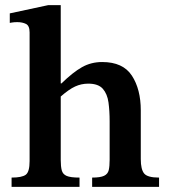

<svg xmlns="http://www.w3.org/2000/svg" viewBox="-20 -726 657 746"><path d="M598 0H338V-36Q370 -36 384.5 -43Q399 -50 402.5 -65Q406 -80 406 -105V-255Q406 -295 401.5 -328Q397 -361 379.5 -381Q362 -401 323 -401Q296 -401 272 -390Q248 -379 216 -351V-104Q216 -79 220 -64Q224 -49 239 -42.5Q254 -36 289 -36V0H25V-36Q65 -36 80 -47Q95 -58 95 -100V-600Q95 -626 81 -633Q67 -640 47 -640Q35 -640 26.5 -638.5Q18 -637 18 -637V-674L167 -706H216V-402H219Q263 -445 298.5 -465Q334 -485 377 -485Q458 -485 492.5 -432Q527 -379 527 -297V-108Q527 -68 540 -52Q553 -36 598 -36Z"/></svg>

Font: STIX Two Text SemiBold
Style: Regular
Weight: 600
Designer: Ross Mills, John Hudson & Paul Hanslow, Tiro Typeworks Ltd; with prior portions MicroPress Inc., and Coen Hoffman.
Foundry: Tiro Typeworks Ltd
Version: Version 2.13 b171